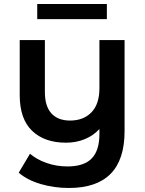

<svg xmlns="http://www.w3.org/2000/svg" viewBox="-20 -733 721 954"><path d="M599 -534V-81Q599 201 322 201Q249 201 182.5 181.5Q116 162 73 125L129 31Q163 60 212 77Q261 94 315 94Q397 94 435.5 54.5Q474 15 474 -67V-92Q444 -59 401 -41.5Q358 -24 308 -24Q201 -24 139.5 -83Q78 -142 78 -260V-534H203V-276Q203 -205 235.5 -169.5Q268 -134 328 -134Q395 -134 434.5 -175Q474 -216 474 -294V-534ZM165 -713H511V-638H165Z"/></svg>

Font: Montserrat Alternates SemiBold
Style: Regular
Weight: 600
Designer: Julieta Ulanovsky
Foundry: Julieta Ulanovsky
Version: Version 7.200